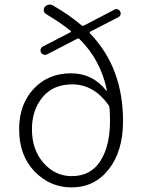

<svg xmlns="http://www.w3.org/2000/svg" viewBox="-20 -815 635 848"><path d="M296.9 -37.1Q380.9 -37.1 423.3 -104Q465.8 -170.9 465.8 -279.3Q465.8 -310.5 463.9 -338.9Q462.9 -345.7 459 -351.6Q393.6 -442.4 298.8 -442.4Q214.8 -442.4 168 -385.7Q121.1 -329.1 121.1 -244.1Q121.1 -153.3 172.4 -95.2Q223.6 -37.1 296.9 -37.1ZM502.9 -739.3 379.9 -675.8Q373 -671.9 377.9 -667Q523.4 -516.6 523.4 -280.3Q523.4 -147.5 460.4 -67.4Q397.5 12.7 295.9 12.7Q201.2 12.7 132.8 -57.6Q64.5 -127.9 64.5 -244.1Q64.5 -353.5 128.4 -422.4Q192.4 -491.2 293.9 -491.2Q388.7 -491.2 449.2 -415Q450.2 -414.1 451.7 -414.6Q453.1 -415 452.1 -416Q424.8 -549.8 332 -641.6Q327.1 -647.5 320.3 -643.6L188.5 -575.2Q180.7 -571.3 172.9 -573.7Q165 -576.2 161.1 -583Q157.2 -589.8 159.7 -597.7Q162.1 -605.5 168.9 -609.4L290 -671.9Q296.9 -674.8 291 -679.7Q247.1 -714.8 183.6 -752.9Q175.8 -757.8 173.8 -767.1Q171.9 -776.4 177.7 -784.2Q183.6 -792 193.4 -793.9Q196.3 -794.9 199.2 -794.9Q205.1 -794.9 211.9 -792Q285.2 -750 338.9 -704.1Q343.8 -699.2 350.6 -702.1L485.4 -772.5Q492.2 -776.4 499.5 -773.9Q506.8 -771.5 510.7 -764.6Q514.6 -757.8 512.2 -750.5Q509.8 -743.2 502.9 -739.3Z"/></svg>

Font: Gen Jyuu Gothic P Light
Style: Regular
Weight: 200
Designer: [Source Han Sans]
Ryoko NISHIZUKA  (kana & ideographs); Paul D. Hunt (Latin, Greek & Cyrillic); Wenlong ZHANG  (bopomofo
Version: Version 1.002.20150607